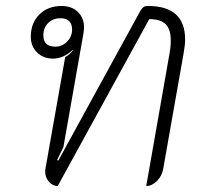

<svg xmlns="http://www.w3.org/2000/svg" viewBox="-20 -613 672 642"><path d="M131 -40Q131 -46 132 -49L198 -422Q215 -432 224 -445L223 -446Q192 -417 157 -417Q125 -417 104 -437.5Q83 -458 83 -490Q83 -536 111.5 -564.5Q140 -593 186 -593Q220 -593 240.5 -573Q261 -553 261 -521Q261 -515 259 -501L192 -121L171 -78L175 -76L450 -578Q455 -586 460 -589.5Q465 -593 475 -593Q599 -593 599 -481Q599 -463 594 -435L526 -50Q522 -25 505 -8Q488 9 469 9L547 -435Q551 -456 551 -478Q551 -515 534 -532Q517 -549 479 -549L173 9Q156 9 143.5 -5.5Q131 -20 131 -40ZM221 -514Q221 -552 182 -552Q157 -552 141 -536Q125 -520 125 -495Q125 -457 165 -457Q188 -457 204.5 -474Q221 -491 221 -514Z"/></svg>

Font: K2D Thin
Style: Italic
Weight: 100
Italic angle: -10°
Designer: Katatrad Aksorn Co.,Ltd.
Foundry: Cadson Demak Co.,Ltd.
Version: Version 1.000; ttfautohint (v1.6)